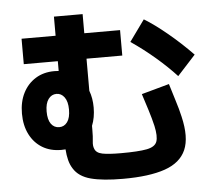

<svg xmlns="http://www.w3.org/2000/svg" viewBox="-58 -872 1116 1000"><g transform="rotate(-5 500.0 -371.5)"><path d="M238 -113Q181 -113 139 -138.5Q97 -164 73.5 -210.5Q50 -257 50 -319Q50 -381 73.5 -427Q97 -473 139 -499Q181 -525 237 -525Q249 -525 260 -524V-575H82V-708H260V-808H410V-708H597V-575H410V-407Q425 -367 425 -319Q425 -266 408 -224V-205Q408 -166 405 -143Q402 -120 409 -104Q417 -82 449 -75.5Q481 -69 546 -69Q637 -69 681 -77.5Q725 -86 734.5 -113Q744 -140 732 -195Q723 -234 708.5 -280Q694 -326 681 -366L826 -406Q838 -365 853 -318Q868 -271 877 -231Q903 -121 875 -56.5Q847 8 765 36.5Q683 65 546 65Q440 65 377.5 48.5Q315 32 288 -12Q275 -32 268.5 -57.5Q262 -83 260 -114Q249 -113 238 -113ZM878 -443Q831 -494 771 -545.5Q711 -597 645 -642L725 -753Q778 -721 845 -665.5Q912 -610 973 -547ZM238 -232Q264 -232 280 -254Q296 -276 296 -319Q296 -361 279.5 -383.5Q263 -406 238 -406Q212 -406 195.5 -383.5Q179 -361 179 -319Q179 -276 195 -254Q211 -232 238 -232Z"/></g></svg>

Font: Murecho
Style: Bold
Weight: 700
Designer: Neil Summerour
Foundry: Positype
Version: Version 1.010; ttfautohint (v1.8.3)